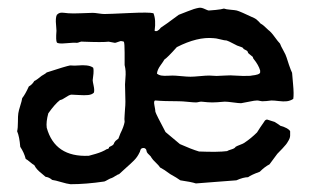

<svg xmlns="http://www.w3.org/2000/svg" viewBox="-20 -459 809 493"><path d="M409 -399 439 -421Q445 -423 462 -430Q479 -437 491 -439Q497 -440 505.5 -436Q514 -432 516 -432Q519 -432 534 -433.5Q549 -435 555 -437Q560 -435 572 -434Q584 -433 588 -432Q596 -430 634 -412Q637 -411 644 -404L645 -403Q649 -398 650 -398Q656 -395 669 -382Q676 -377 685 -364.5Q694 -352 699 -347Q701 -341 707.5 -329.5Q714 -318 716 -311Q717 -307 722 -292.5Q727 -278 730 -272Q730 -269 732.5 -243Q735 -217 733 -205Q725 -200 716.5 -199Q708 -198 696 -199.5Q684 -201 677 -201Q663 -199 653 -199Q651 -199 647 -200Q643 -201 640 -201Q634 -201 620 -198Q606 -195 599 -194Q593 -194 578.5 -196Q564 -198 557 -198Q535 -196 525 -196Q515 -196 497 -198Q494 -198 490 -197Q486 -196 483 -196Q477 -196 462.5 -197.5Q448 -199 440 -199Q400 -199 379 -201Q374 -201 376.5 -188.5Q379 -176 379 -172Q381 -165 405 -120Q440 -91 442 -89Q471 -76 491 -70Q540 -68 563 -71Q566 -73 574.5 -75.5Q583 -78 585 -82Q588 -84 596 -87Q604 -90 607 -92Q625 -104 640 -119Q648 -132 658 -146Q661 -152 666 -152Q667 -152 685 -146Q698 -138 700 -136Q721 -130 725 -122V-111Q725 -104 719 -95Q716 -89 705.5 -78Q695 -67 692 -64L672 -37Q660 -31 647 -18Q625 -10 617 -4Q605 -4 587 4Q569 5 534.5 8Q500 11 483 12Q471 8 443 4Q435 -2 417 -12Q401 -24 391 -29Q388 -34 380 -41.5Q372 -49 369 -54Q368 -57 363.5 -61Q359 -65 358 -67Q357 -68 356.5 -70.5Q356 -73 355.5 -74.5Q355 -76 353 -77.5Q351 -79 349 -79Q345 -79 343 -77.5Q341 -76 340 -72Q339 -68 338 -67Q333 -56 324 -47Q315 -38 303.5 -28Q292 -18 286 -12Q282 -11 276 -7Q270 -3 267 -2Q263 -1 257 2.5Q251 6 248 7Q201 14 161 14Q152 13 137 8.5Q122 4 114 3Q106 -4 97 -5Q94 -8 87 -13.5Q80 -19 75.5 -24Q71 -29 68 -35Q64 -37 57 -43Q50 -49 46 -51Q42 -67 32 -82Q30 -108 24 -122Q26 -130 26 -146Q26 -162 27 -168Q28 -175 32 -187.5Q36 -200 37 -207Q45 -217 54 -237Q63 -242 68 -251Q71 -252 77 -256.5Q83 -261 84 -262Q86 -264 91.5 -267Q97 -270 100 -273Q149 -289 160 -291Q172 -290 182 -291Q192 -292 202 -291Q212 -290 218 -286Q221 -286 220 -270L218 -253Q218 -250 220.5 -238.5Q223 -227 221 -221Q216 -216 206.5 -215Q197 -214 183 -215Q169 -216 163 -216Q157 -215 148.5 -209Q140 -203 134 -202Q121 -192 104 -168Q98 -146 100 -131Q121 -55 208 -59L226 -64Q243 -69 254 -76Q255 -76 256.5 -76.5Q258 -77 259 -78Q260 -78 260 -81Q261 -82 265.5 -84Q270 -86 272 -89L273 -92Q274 -94 275 -95Q276 -97 279.5 -99.5Q283 -102 284 -103Q285 -105 286.5 -109.5Q288 -114 289 -116Q298 -134 300 -146Q299 -152 300 -163.5Q301 -175 301 -179Q302 -188 302 -198Q302 -208 301.5 -221.5Q301 -235 301 -242Q301 -247 302 -257.5Q303 -268 302.5 -276Q302 -284 300 -292V-324Q300 -348 298 -352Q292 -354 289.5 -353.5Q287 -353 282 -351Q277 -349 275 -349L259 -352Q244 -350 193 -352Q189 -353 184.5 -351Q180 -349 177 -349Q171 -350 150 -348Q129 -346 126 -350Q123 -355 125 -380Q125 -385 124 -394.5Q123 -404 123.5 -410.5Q124 -417 126 -421Q130 -425 134 -426Q138 -427 145.5 -426Q153 -425 155 -425Q166 -424 188.5 -425Q211 -426 218 -426Q223 -426 233 -424.5Q243 -423 248 -423Q259 -423 311.5 -425.5Q364 -428 374 -425Q381 -408 377 -380Q384 -376 393 -388ZM648 -273V-278Q644 -292 631 -308Q630 -309 630 -310Q630 -311 629.5 -311.5Q629 -312 629 -313L618 -322Q617 -323 616 -326L615 -328Q614 -329 606 -333L605 -334L604 -336Q601 -338 594.5 -340Q588 -342 585 -344Q564 -355 562 -355Q557 -355 545.5 -358Q534 -361 528 -361Q487 -365 434 -338Q410 -311 402 -306Q400 -302 392 -291Q384 -280 383 -270Q388 -266 394.5 -265Q401 -264 410 -264.5Q419 -265 423 -265Q430 -265 445.5 -263.5Q461 -262 469 -262Q477 -262 493 -263.5Q509 -265 517 -265Q521 -265 527 -264.5Q533 -264 536 -264Q542 -264 557.5 -265Q573 -266 582 -265L604 -264Q626 -264 626 -265Q647 -267 648 -273Z"/></svg>

Font: FuturaRenner
Style: Regular
Weight: 400
Designer: BSozoo
Foundry: BSozoo
Version: Version 1.001;PS 001.001;hotconv 1.0.70;makeotf.lib2.5.58329